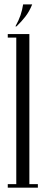

<svg xmlns="http://www.w3.org/2000/svg" viewBox="-20 -860 206 880"><path d="M54.6 0V-703.8H114.6V0ZM114.6 0V-16H153.6V0ZM15.6 0V-16H54.6V0ZM15.6 -687.8V-703.8H54.6V-687.8ZM55.6 -739H50.6Q66.2 -767.1 74.1 -790.4Q82 -813.8 86 -839.9H127.6Q115 -808.2 96.6 -784.4Q78.2 -760.5 55.6 -739Z"/></svg>

Font: Emberly Black
Style: Regular
Weight: 900
Designer: Rajesh Rajput
Foundry: Rajesh Rajput
Version: Version 1.000